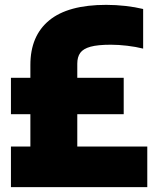

<svg xmlns="http://www.w3.org/2000/svg" viewBox="-20 -770 643 790"><path d="M586 -167V0H25V-167H105V-300H25V-450H105V-503Q105 -622.5 182.5 -686.2Q260 -750 417 -750Q457 -750 496.5 -745.5Q536 -741 569 -733V-570Q539.5 -577.5 503.2 -581.8Q467 -586 436 -586Q382.5 -586 352.5 -577.8Q322.5 -569.5 310.2 -552.5Q298 -535.5 298 -508V-450H489V-300H298V-167Z"/></svg>

Font: Encode Sans Condensed Black
Style: Regular
Weight: 900
Width: 3
Designer: Multiple Designers
Foundry: Impallari Type
Version: Version 2.000